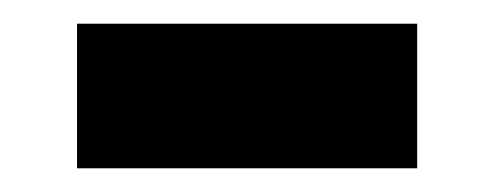

<svg xmlns="http://www.w3.org/2000/svg" viewBox="-20 -337 417 162"><path d="M45 -195V-317H332V-195Z"/></svg>

Font: Anek Latin
Style: Bold
Weight: 700
Designer: Yesha Goshar
Foundry: Ek Type
Version: Version 1.003